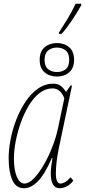

<svg xmlns="http://www.w3.org/2000/svg" viewBox="-20 -991 452 1021"><path d="M108 10Q64 10 45 -34.5Q26 -79 26 -149Q26 -196 36.5 -250.5Q47 -305 67.5 -357Q88 -409 117 -452Q146 -495 183 -520.5Q220 -546 264 -546Q290 -546 305.5 -532.5Q321 -519 331 -502L355 -536H363L293 -204Q285 -165 281 -131.5Q277 -98 277 -69Q277 -15 302 -15Q313 -15 325.5 -22Q338 -29 355 -48L370 -31Q354 -9 334 0.5Q314 10 298 10Q250 10 250 -68Q250 -88 253 -109.5Q256 -131 259 -151H256Q216 -60 179.5 -25Q143 10 108 10ZM110 -15Q134 -15 160.5 -42.5Q187 -70 212.5 -114Q238 -158 258 -209Q278 -260 288 -307L322 -468Q313 -493 297 -507Q281 -521 259 -521Q222 -521 190 -496Q158 -471 133 -429.5Q108 -388 90.5 -338.5Q73 -289 63.5 -239.5Q54 -190 54 -149Q54 -87 69.5 -51Q85 -15 110 -15ZM283 -584Q243 -584 217 -606.5Q191 -629 191 -673Q191 -717 217 -739.5Q243 -762 283 -762Q322 -762 348 -739.5Q374 -717 374 -673Q374 -629 348 -606.5Q322 -584 283 -584ZM283 -608Q311 -608 329.5 -623Q348 -638 348 -673Q348 -707 329.5 -722.5Q311 -738 283 -738Q255 -738 236 -722.5Q217 -707 217 -673Q217 -638 236 -623Q255 -608 283 -608ZM293 -811 294 -819Q315 -851 339 -890.5Q363 -930 382 -971H412V-963Q394 -930 365 -886.5Q336 -843 308 -811Z"/></svg>

Font: Noto Serif ExtraCondensed Thin
Style: Italic
Weight: 100
Width: 2
Italic angle: -12°
Designer: Monotype Design Team
Foundry: Monotype Imaging Inc.
Version: Version 2.013